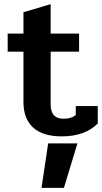

<svg xmlns="http://www.w3.org/2000/svg" viewBox="-20 -642 491 925"><path d="M93 -151V-393H17V-480H93V-583L224 -622V-480H361V-393H224V-141Q224 -104 239.5 -87Q255 -70 286 -70Q324 -70 345 -88V-131H451V-47Q389 15 278 15Q186 15 139.5 -27.5Q93 -70 93 -151ZM212 49H353L288 263H180Z"/></svg>

Font: Pridi Medium
Style: Regular
Weight: 500
Designer: Katatrad Team
Foundry: CadsonDemak
Version: Version 1.001